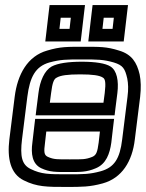

<svg xmlns="http://www.w3.org/2000/svg" viewBox="-20 -704 576 759"><path d="M534 -321C538 -355 537 -386 532 -410C521 -457 501 -489 451 -504C401 -520 373 -519 310 -519C247 -519 219 -520 166 -504C89 -482 49 -410 38 -321L17 -153C8 -78 21 -17 74 9C126 35 166 35 242 35C303 35 335 35 386 21C462 0 503 -66 513 -153L534 -321ZM484 -321 463 -153C454 -77 432 -42 378 -27C334 -15 310 -15 248 -15C172 -15 144 -15 101 -36C66 -53 59 -86 67 -153L88 -321C98 -400 120 -441 175 -457C220 -469 241 -469 304 -469C367 -469 388 -469 430 -457C466 -446 474 -433 483 -394C487 -374 488 -351 484 -321ZM182 -336C187 -377 193 -392 204 -397C219 -406 247 -410 297 -410C346 -410 374 -406 387 -397C396 -392 399 -377 394 -336L389 -298H177L182 -336ZM132 -336 124 -273 121 -248H146H408H433L436 -273L444 -336C450 -385 442 -425 417 -441C397 -454 356 -460 303 -460C250 -460 208 -454 184 -441C156 -425 138 -385 132 -336ZM370 -140C365 -103 361 -91 345 -84C318 -73 304 -74 256 -74C208 -74 193 -73 169 -84C154 -91 153 -103 158 -140L163 -184H375L370 -140ZM420 -140 428 -209 431 -234H406H144H119L116 -209L108 -140C102 -97 107 -56 143 -39C177 -23 203 -24 249 -24C296 -24 322 -23 359 -39C400 -56 414 -97 420 -140ZM302 -565 313 -659 316 -684H291H201H176L173 -659L162 -565L159 -540H184H274H299L302 -565ZM255 -590H215L220 -634H260L255 -590ZM472 -565 483 -659 486 -684H461H371H346L343 -659L332 -565L329 -540H354H444H469L472 -565ZM425 -590H385L390 -634H430L425 -590Z"/></svg>

Font: Gamestation Display Outline
Style: Italic
Weight: 400
Designer: Jonas Hecksher
Foundry: Jonas Hecksher, Playtypeª, e-types AS
Version: Version 1.003